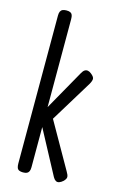

<svg xmlns="http://www.w3.org/2000/svg" viewBox="-110 -737 511 799"><g transform="rotate(15 145.5 -337.5)"><path d="M248 -40Q256 -27 256.5 -18.5Q257 -10 246 1Q237 9 229 11.5Q221 14 214.5 10Q208 6 203 -3L102 -192V-19Q102 -8 99 -1.5Q96 5 90 8Q84 11 73 11Q63 11 56.5 8Q50 5 47.5 -2Q45 -9 45 -20V-657Q45 -668 48 -674.5Q51 -681 57.5 -684Q64 -687 74 -687Q85 -687 91 -684Q97 -681 99.5 -674.5Q102 -668 102 -656V-278L199 -450Q205 -461 211.5 -465Q218 -469 225.5 -467.5Q233 -466 240 -460Q254 -449 254 -440Q254 -431 246 -417L136 -237Z"/></g></svg>

Font: Fredoka Condensed Light
Style: Regular
Weight: 300
Width: 3
Designer: Ben Nathan
Foundry: Milena B. Brandão, Ben Nathan
Version: Version 2.001